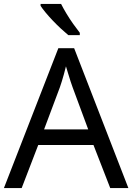

<svg xmlns="http://www.w3.org/2000/svg" viewBox="-20 -964 679 984"><path d="M545 0 459 -221H176L91 0H0L279 -717H360L638 0ZM352 -517Q349 -525 342 -546Q335 -567 328.5 -589.5Q322 -612 318 -624Q313 -604 307.5 -583.5Q302 -563 296.5 -546Q291 -529 287 -517L206 -301H432ZM293 -944Q304 -922 320.5 -894.5Q337 -867 355.5 -841Q374 -815 389 -796V-784H330Q313 -798 292 -817.5Q271 -837 250.5 -858.5Q230 -880 213.5 -900Q197 -920 188 -934V-944Z"/></svg>

Font: Noto Sans Cham
Style: Regular
Weight: 400
Designer: Monotype Design Team
Foundry: Monotype Imaging Inc.
Version: Version 2.002